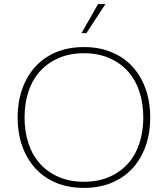

<svg xmlns="http://www.w3.org/2000/svg" viewBox="-20 -908 820 938"><path d="M390 10Q313 10 253 -15.5Q193 -41 151.5 -87Q110 -133 88 -196Q66 -259 66 -334Q66 -409 88 -472Q110 -535 151.5 -581Q193 -627 253 -652.5Q313 -678 390 -678Q466 -678 526.5 -652.5Q587 -627 628.5 -581Q670 -535 692 -472Q714 -409 714 -334Q714 -259 692 -196Q670 -133 628.5 -87Q587 -41 526.5 -15.5Q466 10 390 10ZM390 -20Q458 -20 512 -43Q566 -66 603.5 -107Q641 -148 660.5 -206Q680 -264 680 -334Q680 -404 660.5 -462Q641 -520 603.5 -561Q566 -602 512 -625Q458 -648 390 -648Q322 -648 268 -625Q214 -602 176.5 -561Q139 -520 119.5 -462Q100 -404 100 -334Q100 -264 119.5 -206Q139 -148 176.5 -107Q214 -66 268 -43Q322 -20 390 -20ZM378 -746 459 -888H495L402 -746Z"/></svg>

Font: Celebes Thin
Style: Regular
Weight: 250
Designer: Anugrah Pasau
Foundry: Lafontype
Version: Version 1.000; ttfautohint (v1.8.4)